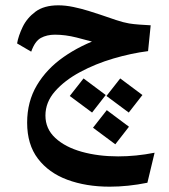

<svg xmlns="http://www.w3.org/2000/svg" viewBox="-20 -347 632 718"><path d="M421.9 237.8Q455.1 237.8 489.3 234.4Q523.4 231 558.1 224.1L531.2 336.4Q458 351.1 390.1 351.1Q301.8 351.1 231.9 325.2Q162.1 299.3 121.8 246.3Q81.5 193.4 81.5 111.8Q81.5 33.2 117.9 -28.1Q154.3 -89.4 217.8 -133.8Q281.2 -178.2 361.3 -205.6L370.6 -179.2Q307.6 -196.3 265.9 -206.8Q224.1 -217.3 185.5 -217.3Q155.3 -217.3 132.8 -205.1Q110.4 -192.9 96.7 -153.8L43.9 -184.6Q48.8 -212.9 64.7 -246.1Q80.6 -279.3 112.5 -303.2Q144.5 -327.1 198.2 -327.1Q225.1 -327.1 254.9 -320.8Q284.7 -314.5 311.3 -306.2Q337.9 -297.9 355.5 -292Q386.2 -281.2 414.3 -272Q442.4 -262.7 462.9 -259.3Q478 -256.8 500.2 -255.1Q522.5 -253.4 543.5 -252.4L533.7 -155.8Q471.2 -147.9 404.1 -128.2Q336.9 -108.4 279.3 -77.4Q221.7 -46.4 185.8 -5.6Q149.9 35.2 149.9 85Q149.9 134.8 186.8 168.9Q223.6 203.1 285.4 220.5Q347.2 237.8 421.9 237.8ZM461.5 73.9 378.1 11.9 429.6 -53.7 512.6 8.3ZM324.3 73.9 240.9 11.9 292.4 -53.7 375.4 8.3ZM411.2 192.6 327.8 130.6 379.3 64.9 462.3 126.9Z"/></svg>

Font: Markazi Text
Style: Regular
Weight: 400
Designer: Borna Izadpanah (Arabic designer), Fiona Ross (Arabic design director) and Florian Runge (Latin designer)
Foundry: Borna Izadpanah and Florian Runge
Version: Version 1.000